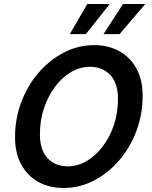

<svg xmlns="http://www.w3.org/2000/svg" viewBox="-20 -926 759 957"><path d="M55 -242Q55 -335 86.5 -418Q118 -501 173 -564.5Q228 -628 299 -664.5Q370 -701 450 -701Q520 -701 574.5 -671Q629 -641 660 -584.5Q691 -528 691 -448Q691 -355 659.5 -272Q628 -189 573 -125.5Q518 -62 447 -25.5Q376 11 297 11Q226 11 171.5 -19Q117 -49 86 -105.5Q55 -162 55 -242ZM179 -257Q179 -178 217 -137.5Q255 -97 318 -97Q367 -97 411.5 -123Q456 -149 491.5 -195.5Q527 -242 547.5 -302.5Q568 -363 568 -433Q568 -512 529.5 -552.5Q491 -593 428 -593Q379 -593 334.5 -567Q290 -541 255 -494.5Q220 -448 199.5 -387.5Q179 -327 179 -257ZM328 -756 415 -906H527L408 -756ZM496 -756 593 -906H704L576 -756Z"/></svg>

Font: Radio Canada Medium
Style: Italic
Weight: 500
Italic angle: -12°
Designer: Charles Daoud, Etienne Aubert Bonn, Alexandre Saumier Demers, Jacques Le Bailly
Foundry: Radio-Canada
Version: Version 2.104; ttfautohint (v1.8.4.7-5d5b);gftools[0.9.28.de